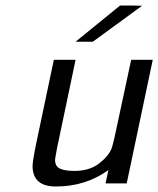

<svg xmlns="http://www.w3.org/2000/svg" viewBox="-20 -660 570 691"><path d="M97.2 -63Q97.2 -80.1 110.8 -146L173.8 -444.8H252L185.1 -126Q178.2 -88.9 178.2 -85Q178.2 -61 196 -53Q213.9 -44.9 248 -44.9Q301.3 -44.9 335.7 -71Q370.1 -97.2 381.8 -126Q383.8 -130.9 392.1 -165L452.1 -444.8H529.8L436 0H359.9L370.1 -47.9Q288.1 11.2 181.2 11.2Q97.2 11.2 97.2 -63ZM252 -509.8 412.1 -640.1H458L491.2 -639.2L314 -509.8Z"/></svg>

Font: CMU Sans Serif
Style: Oblique
Weight: 500
Italic angle: -12°
Version: Version 0.7.0